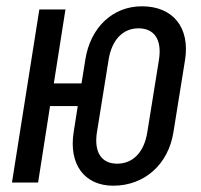

<svg xmlns="http://www.w3.org/2000/svg" viewBox="-20 -580 640 610"><path d="M340 10C439 10 515 -58 531 -160L568 -390C584 -492 530 -560 431 -560C338 -560 267 -493 251 -390L239 -315H151L188 -550H105L18 0H101L139 -243H227L214 -160C198 -58 248 10 340 10ZM352 -60C302 -60 278 -97 288 -160L325 -390C335 -453 370 -490 420 -490C471 -490 495 -453 485 -390L448 -160C438 -97 403 -60 352 -60Z"/></svg>

Font: JetBrains Mono
Style: Italic
Weight: 400
Italic angle: -9°
Monospace: yes
Designer: Philipp Nurullin, Konstantin Bulenkov
Foundry: JetBrains
Version: Version 2.305